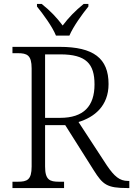

<svg xmlns="http://www.w3.org/2000/svg" viewBox="-20 -951 674 971"><path d="M263 -771H331C350 -816 396 -880 427 -918V-931H403C360 -896 327 -862 297 -822C267 -862 235 -896 191 -931H167V-918C198 -880 245 -816 263 -771ZM43 0H304V-32H278C232 -32 208 -41 208 -109V-318H310L454 -90C500 -17 521 0 624 0H634V-36H627C585 -36 558 -59 520 -115L377 -334C457 -358 529 -415 529 -526C529 -656 453 -714 282 -714H43V-682H70C117 -682 140 -672 140 -605V-109C140 -41 117 -32 70 -32H43ZM284 -355H208V-676H285C416 -676 458 -628 458 -524C458 -414 403 -355 284 -355Z"/></svg>

Font: Noto Serif Ethiopic Light
Style: Regular
Weight: 300
Designer: Monotype Design Team
Foundry: Monotype Imaging Inc.
Version: Version 2.102